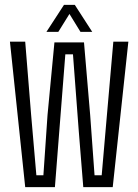

<svg xmlns="http://www.w3.org/2000/svg" viewBox="-20 -772 570 792"><path d="M84 0 21 -600H84L108.5 -297L130 -49H159L176 -297L204.5 -597H326.5L352 -297L370 -49H399.5L421 -297L447.5 -600H509.5L445 0H323.5L305 -230L281 -548H249.5L224.5 -230L206.5 0ZM171.5 -640.5 244 -752H288.5L360.5 -640.5H312L266.5 -714.5L220.5 -640.5Z"/></svg>

Font: Big Shoulders Text Thin Light
Style: Regular
Weight: 300
Version: Version 2.002